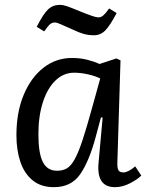

<svg xmlns="http://www.w3.org/2000/svg" viewBox="-20 -761 611 795"><path d="M466 -90Q465 -65 470.5 -56Q476 -47 491 -47Q510 -47 540 -72L565 -34Q549 -18 518 -2Q487 14 456 14Q379 14 388 -86L405 -274L398 -275L376 -193Q349 -93 312 -39.5Q275 14 203 14Q150 14 115.5 -14Q81 -42 64.5 -90.5Q48 -139 48 -201Q48 -296 78 -368Q108 -440 160 -480.5Q212 -521 278 -521Q313 -521 343.5 -513Q374 -505 392 -496L462 -519L479 -511ZM216 -54Q240 -54 257 -64Q274 -74 289.5 -102Q305 -130 322 -181.5Q339 -233 362 -317L395 -436Q376 -446 345 -453Q314 -460 287 -460Q243 -460 209.5 -427.5Q176 -395 157.5 -337.5Q139 -280 139 -205Q139 -126 157.5 -90Q176 -54 216 -54ZM369 -615Q347 -615 327 -620.5Q307 -626 280 -639Q218 -668 209 -668Q196 -668 187.5 -661Q179 -654 163 -631L132 -650Q159 -703 179 -722Q199 -741 229 -741Q240 -741 256.5 -735.5Q273 -730 314 -713Q341 -702 360 -695.5Q379 -689 387 -689Q398 -689 407 -696.5Q416 -704 432 -726L463 -707Q435 -654 415.5 -634.5Q396 -615 369 -615Z"/></svg>

Font: Literata 12pt
Style: Italic
Weight: 400
Italic angle: -2°
Designer: Latin by Veronika Burian and Jose Scaglione. Greek by Irene Vlachou. Cyrillic by Vera Evstafieva
Foundry: TypeTogether
Version: Version 3.002